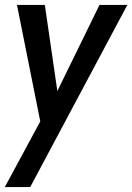

<svg xmlns="http://www.w3.org/2000/svg" viewBox="-34 -513 534 775"><path d="M-14.5 242 128.5 -23 34.5 -493H147L197.5 -145.5L367.5 -493H480L88 242Z"/></svg>

Font: Cabin Condensed Medium
Style: Italic
Weight: 500
Width: 3
Italic angle: -10°
Designer: Pablo Impallari
Foundry: Pablo Impallari. http://www.impallari.com Igino Marini. http://www.ikern.com
Version: Version 3.001; ttfautohint (v1.8.3)